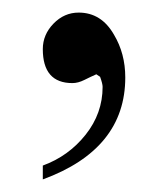

<svg xmlns="http://www.w3.org/2000/svg" viewBox="-20 -133 265 305"><path d="M179 -10Q179 104 48 152V130Q89 115 116 81Q143 47 143 5Q143 0 139 -11L133 -15Q124 -11 114 -6Q104 -1 95 -1Q48 -1 48 -55Q48 -78 65 -95.5Q82 -113 105 -113Q141 -113 161 -78Q179 -48 179 -10Z"/></svg>

Font: Ekushey Sumon
Style: Regular
Weight: 400
Designer: Al Mamun Sumon
Foundry: Al Mamun Sumon
Version: Version 1.0